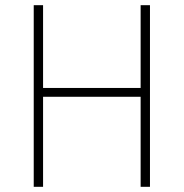

<svg xmlns="http://www.w3.org/2000/svg" viewBox="-20 -720 708 740"><path d="M110 0V-700H146V-381H522V-700H558V0H522V-347H146V0Z"/></svg>

Font: Overpass Thin
Style: Regular
Weight: 250
Designer: Delve Withrington, Dave Bailey, Thomas Jockin
Foundry: Delve Fonts LLC
Version: Version 4.000